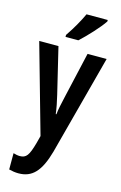

<svg xmlns="http://www.w3.org/2000/svg" viewBox="-148 -827 711 1128"><g transform="rotate(15 208.0 -263.0)"><path d="M360 -757V-766H231C210 -721 183 -672 146 -618V-606H224C268 -646 334 -717 360 -757ZM3 -543 155 -5 143 41C121 119 107 140 67 140C55 140 41 137 28 133V232C48 237 66 240 86 240C169 240 217 189 252 64L413 -543H297L233 -263C223 -219 215 -184 212 -153H208C204 -187 196 -227 187 -264L120 -543Z"/></g></svg>

Font: Noto Sans Armenian ExtraCondensed SemiBold
Style: Regular
Weight: 600
Width: 2
Designer: Monotype Design Team
Foundry: Monotype Imaging Inc.
Version: Version 2.008